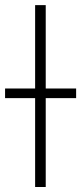

<svg xmlns="http://www.w3.org/2000/svg" viewBox="-76 -748 324 768"><path d="M106.9 -727.5V0H64.5V-727.5ZM-55.7 -355.5V-394H228.5V-355.5Z"/></svg>

Font: Inter Display Extra Light
Style: Regular
Weight: 200
Designer: Rasmus Andersson
Foundry: rsms
Version: Version 4.000;git-4fc901f